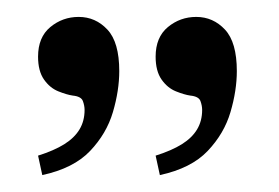

<svg xmlns="http://www.w3.org/2000/svg" viewBox="-20 -606 330 227"><path d="M169 -399 164 -422Q183 -428 195 -435.5Q207 -443 213 -453Q219 -463 219 -476Q219 -481 217 -486.5Q215 -492 205 -493Q198 -494 188 -498Q178 -502 171 -512Q164 -522 164 -539Q164 -562 178.5 -574Q193 -586 212 -586Q232 -586 246 -571Q260 -556 260 -522Q260 -499 252.5 -473.5Q245 -448 225.5 -427.5Q206 -407 169 -399ZM30 -399 25 -422Q44 -428 56 -435.5Q68 -443 74 -453Q80 -463 80 -476Q80 -481 78 -486.5Q76 -492 66 -493Q59 -494 49 -498Q39 -502 32 -512Q25 -522 25 -539Q25 -562 39.5 -574Q54 -586 73 -586Q93 -586 107 -571Q121 -556 121 -522Q121 -499 113.5 -473.5Q106 -448 86.5 -427.5Q67 -407 30 -399Z"/></svg>

Font: Frank Ruhl Libre Light
Style: Regular
Weight: 300
Designer: Yanek Iontef
Foundry: Fontef
Version: Version 6.003;gftools[0.9.30]